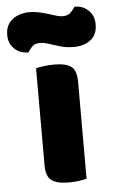

<svg xmlns="http://www.w3.org/2000/svg" viewBox="-105 -757 477 802"><g transform="rotate(-5 134.0 -356.5)"><path d="M56 -257H226V-1Q215 2 194.5 5Q174 8 150 8Q101 8 78.5 -9Q56 -26 56 -72ZM226 -211H56V-479Q67 -482 87.5 -485Q108 -488 132 -488Q182 -488 204 -471.5Q226 -455 226 -408ZM46 -715Q74 -715 100.5 -708Q127 -701 149.5 -693.5Q172 -686 187 -686Q209 -686 221 -699Q233 -712 238 -721H242Q274 -721 297 -698.5Q320 -676 320 -641Q320 -597 292 -575.5Q264 -554 222 -554Q190 -554 164.5 -561.5Q139 -569 118.5 -576Q98 -583 81 -583Q59 -583 47.5 -570.5Q36 -558 30 -548H27Q-5 -548 -28.5 -570Q-52 -592 -52 -628Q-52 -658 -37.5 -677.5Q-23 -697 0 -706Q23 -715 46 -715Z"/></g></svg>

Font: Baloo Tamma 2 ExtraBold
Style: Regular
Weight: 800
Designer: Divya Kowshik, Shuchita Grover and Ek Type
Foundry: Ek Type
Version: Version 1.700